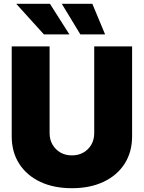

<svg xmlns="http://www.w3.org/2000/svg" viewBox="-20 -969 749 1000"><path d="M354.5 11.2Q259.3 11.2 189 -22.2Q118.7 -55.7 79.8 -116.5Q41 -177.2 41 -259.3V-727.5H238.3V-275.9Q238.3 -242.2 253.4 -216.1Q268.6 -189.9 294.4 -174.8Q320.3 -159.7 354.5 -159.7Q388.7 -159.7 414.8 -174.8Q440.9 -189.9 455.8 -215.8Q470.7 -241.7 470.7 -275.9V-727.5H668V-259.3Q668 -177.2 629.2 -116.5Q590.3 -55.7 519.8 -22.2Q449.2 11.2 354.5 11.2ZM398.4 -790 301.8 -949.2H460.9L527.3 -790ZM208.5 -790 64.5 -949.2H240.2L341.3 -790Z"/></svg>

Font: Inter 28pt Black
Style: Regular
Weight: 900
Designer: Rasmus Andersson
Foundry: rsms
Version: Version 4.001;git-66647c0bb